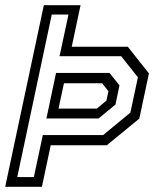

<svg xmlns="http://www.w3.org/2000/svg" viewBox="-42 -720 628 740"><path d="M-22 0 127 -700H268.5L234.5 -540H450.5L532 -437L495 -263L369.5 -160H153.5L119.5 0ZM24.5 -37.5H88.5L123 -199.5H355.5L460.5 -286L489.5 -422L425 -503.5H187.5L222 -664H157.5ZM137 -263.5 174 -439H380L418.5 -391L403 -317L338 -263.5ZM183.5 -301.5H331L368 -332L376 -368L352 -399H204.5Z"/></svg>

Font: Tourney
Style: Italic
Weight: 400
Italic angle: -12°
Version: Version 1.015